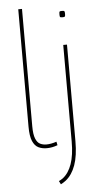

<svg xmlns="http://www.w3.org/2000/svg" viewBox="-62 -777 517 1022"><g transform="rotate(-5 196.5 -266.0)"><path d="M96 -740V-113Q96 -70 105 -47.5Q114 -25 129 -17.5Q144 -10 163 -10Q187 -10 217 -20L221 -1Q192 10 163 10Q138 10 118.5 0.5Q99 -9 87.5 -35.5Q76 -62 76 -113V-740ZM307 -677Q296 -677 294 -679.5Q292 -682 292 -694Q292 -706 294 -708.5Q296 -711 307 -711Q317 -711 319.5 -708.5Q322 -706 322 -694Q322 -682 319.5 -679.5Q317 -677 307 -677ZM318 -530V-14Q318 64 300 114Q282 164 248 191Q242 196 235 200Q228 204 221 208L212 190Q223 185 234 177Q265 153 281.5 106Q298 59 298 -14V-530Z"/></g></svg>

Font: Georama Thin
Style: Regular
Weight: 100
Designer: Jean-Baptiste Levee
Foundry: Production Type
Version: Version 1.000